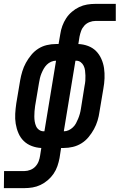

<svg xmlns="http://www.w3.org/2000/svg" viewBox="-72 -755 617 990"><path d="M-52 215 -51 127H54Q69 127 84.5 121Q100 115 111 103Q122 91 127.5 76Q133 61 135 46L141 8Q116 7 92 -2Q68 -11 50.5 -28Q33 -45 23 -68.5Q13 -92 9 -117Q5 -142 6.5 -168.5Q8 -195 12 -222L32 -341Q36 -364 43 -387Q50 -410 61.5 -431Q73 -452 89 -471.5Q105 -491 125.5 -504Q146 -517 169.5 -522.5Q193 -528 216 -528H230L239 -580Q242 -601 249.5 -621.5Q257 -642 269 -660.5Q281 -679 298.5 -694Q316 -709 336 -718.5Q356 -728 377 -731.5Q398 -735 419 -735H525V-647H420Q405 -647 389.5 -641Q374 -635 363 -623Q352 -611 346.5 -596Q341 -581 338 -566L332 -528Q358 -527 382 -518Q406 -509 423 -492Q440 -475 450.5 -451.5Q461 -428 464.5 -403Q468 -378 467 -351.5Q466 -325 461 -298L441 -179Q438 -156 431 -133Q424 -110 412.5 -89Q401 -68 385 -48.5Q369 -29 348 -16Q327 -3 303.5 2.5Q280 8 257 8H243L235 60Q231 81 224 101.5Q217 122 204.5 140.5Q192 159 174.5 174Q157 189 137 198.5Q117 208 96 211.5Q75 215 54 215ZM153 -78H157L217 -442H216Q204 -442 191.5 -436.5Q179 -431 169.5 -421.5Q160 -412 153.5 -400.5Q147 -389 142 -377Q137 -365 134 -352.5Q131 -340 129 -327L109 -208Q107 -194 106 -181Q105 -168 105 -154.5Q105 -141 107 -128.5Q109 -116 114 -104.5Q119 -93 129.5 -85.5Q140 -78 153 -78ZM257 -78H258Q270 -78 282 -83.5Q294 -89 304 -98.5Q314 -108 320 -119.5Q326 -131 331 -143Q336 -155 339.5 -167.5Q343 -180 345 -193L364 -312Q367 -326 368 -339Q369 -352 368.5 -365.5Q368 -379 366.5 -391.5Q365 -404 359.5 -415.5Q354 -427 344 -434.5Q334 -442 321 -442H317Z"/></svg>

Font: Iosevka Curly Semibold
Style: Italic
Weight: 600
Italic angle: -9°
Monospace: yes
Designer: Belleve Invis
Foundry: Belleve Invis
Version: Version 22.1.2; ttfautohint (v1.8.4)